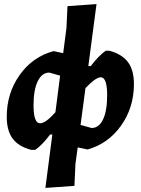

<svg xmlns="http://www.w3.org/2000/svg" viewBox="-20 -724 689 939"><path d="M133 9Q71 -7 42 -46Q13 -85 13 -153Q13 -268 76 -357Q139 -446 242 -474L289 -464L305 -587L310 -694L452 -704L412 -401H424Q462 -451 497 -476H515Q577 -459 606 -420Q635 -381 635 -313Q635 -198 572 -109.5Q509 -21 408 7L360 -3L349 77L344 185L202 195L236 -66H225Q185 -13 152 9ZM144 -209Q144 -121 176 -121Q203 -121 251 -175L274 -354L221 -369Q185 -369 164.5 -326.5Q144 -284 144 -209ZM473 -346Q448 -346 398 -293L374 -113L428 -98Q464 -98 484 -140Q504 -182 504 -258Q504 -346 473 -346Z"/></svg>

Font: Alegreya Sans ExtraBold
Style: Italic
Weight: 800
Italic angle: -7°
Designer: Juan Pablo del Peral
Foundry: Huerta Tipografica
Version: Version 2.007